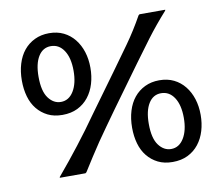

<svg xmlns="http://www.w3.org/2000/svg" viewBox="-75 -764 985 853"><g transform="rotate(-10 417.5 -337.0)"><path d="M195 -660Q232 -660 260.5 -646Q289 -632 309 -607Q329 -582 339.5 -549Q350 -516 350 -477Q350 -439 340 -405.5Q330 -372 310 -346.5Q290 -321 260.5 -306.5Q231 -292 192 -292Q154 -292 126 -306Q98 -320 78.5 -344Q59 -368 49.5 -401Q40 -434 40 -473Q40 -514 50.5 -548.5Q61 -583 81 -607.5Q101 -632 130 -646Q159 -660 195 -660ZM195 -350Q231 -350 252.5 -385Q274 -420 274 -477Q274 -535 252 -568.5Q230 -602 193 -602Q157 -602 136.5 -569Q116 -536 116 -477Q116 -412 139 -381Q162 -350 195 -350ZM641 -369Q678 -369 706.5 -355Q735 -341 755 -316Q775 -291 785.5 -258Q796 -225 796 -186Q796 -148 786 -114.5Q776 -81 756 -55.5Q736 -30 706.5 -15.5Q677 -1 638 -1Q600 -1 572 -15Q544 -29 524.5 -53Q505 -77 495.5 -110Q486 -143 486 -182Q486 -223 496.5 -257.5Q507 -292 527 -316.5Q547 -341 576 -355Q605 -369 641 -369ZM641 -59Q677 -59 698.5 -94Q720 -129 720 -186Q720 -244 698 -277.5Q676 -311 639 -311Q603 -311 582.5 -278Q562 -245 562 -186Q562 -121 585 -90Q608 -59 641 -59ZM132 -23Q160 -56 184 -86Q208 -116 231.5 -146Q255 -176 278.5 -208Q302 -240 329 -278L449 -443Q486 -494 526 -550Q566 -606 601 -669L606 -673H722L721 -669Q671 -613 631.5 -560.5Q592 -508 558 -461L425 -278Q398 -240 375 -208Q352 -176 331.5 -146Q311 -116 292 -86Q273 -56 252 -23L247 -19H131Z"/></g></svg>

Font: QuattrocentoBold
Style: Bold
Weight: 700
Designer: Pablo Impallari
Foundry: Pablo Impallari, Igino Marini, Branda Gallo
Version: Version 2.000